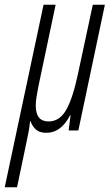

<svg xmlns="http://www.w3.org/2000/svg" viewBox="-70 -551 470 811"><path d="M2 240 47 25Q55 -12 57 -39H59Q66 -18 81.5 -4Q97 10 126 10Q188 10 226 -64H228L220 0H261L373 -531H322L260 -242Q238 -137 210 -87.5Q182 -38 135 -38Q81 -38 81 -105Q81 -122 84.5 -143Q88 -164 93 -190L165 -531H114L-50 240Z"/></svg>

Font: Noto Sans Display Condensed Light
Style: Italic
Weight: 300
Width: 3
Designer: Monotype Design team
Foundry: Monotype Imaging Inc.
Version: 1.000